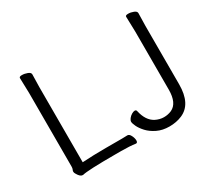

<svg xmlns="http://www.w3.org/2000/svg" viewBox="-142 -930 1267 1171"><g transform="rotate(-30 491.5 -344.0)"><path d="M139 9Q122 9 106 -19Q99 -30 99 -37Q99 -44 102.5 -51Q106 -58 106 -70V-589L103 -695Q103 -705 122 -705Q141 -705 160.5 -697.5Q180 -690 180 -677L178 -588V-59Q256 -64 345 -64H458Q482 -64 495 -65H496Q509 -65 518.5 -46Q528 -27 528 -11Q528 5 517 5H516Q477 -1 413 -1H372Q180 -1 142 9ZM835 0Q795 17 746.5 17Q698 17 661 -1Q624 -19 601 -44Q578 -69 567.5 -91.5Q557 -114 557 -124.5Q557 -135 566 -146.5Q575 -158 587.5 -165.5Q600 -173 610 -173Q620 -173 622 -162Q638 -90 686 -64Q716 -49 745 -49Q774 -49 799 -60Q854 -85 854 -180V-589L851 -695Q851 -705 870 -705Q889 -705 908 -697.5Q927 -690 927 -677L925 -588V-177Q925 -38 835 0Z"/></g></svg>

Font: LXGW Bright TC
Style: Regular
Weight: 400
Designer: Christian Thalmann (Catharsis Fonts)
Foundry: LXGW / Christian Thalmann (Catharsis Fonts) / Fontworks Inc.
Version: Version 5.501